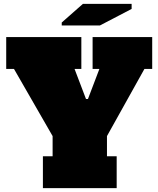

<svg xmlns="http://www.w3.org/2000/svg" viewBox="-20 -969 816 989"><path d="M457 -778H764V-614H724L531 -268V-164H581V0H201V-164H251V-268L52 -614H12V-778H399V-614H364L423 -459H433L492 -614H457ZM298 -838V-853L407 -949H658V-923L495 -838Z"/></svg>

Font: Alfa Slab One
Style: Regular
Weight: 400
Designer: JM Sole
Foundry: JM Sole
Version: Version 2.000